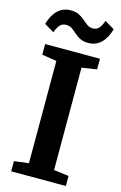

<svg xmlns="http://www.w3.org/2000/svg" viewBox="-142 -1024 684 1083"><g transform="rotate(15 199.5 -482.0)"><path d="M125.3 -70.1V-667.6L39.5 -680.8V-743H359.8V-680.8L272.2 -667.6V-69.7L359.8 -58.6V0H40.2V-59.6ZM271.5 -811.9Q242.1 -811.9 223.1 -822.1Q204.1 -832.2 190 -845.1Q175.9 -858.1 161.7 -868.2Q147.5 -878.4 127.5 -878.4Q103.1 -878.4 89.5 -862Q75.9 -845.6 67.4 -819.2L10.4 -852.9Q24.6 -905.3 55.3 -934.8Q86.1 -964.4 130.7 -964.4Q160.2 -964.4 179.6 -954.4Q198.9 -944.5 213.5 -931.5Q228.2 -918.5 242.2 -908.4Q256.2 -898.3 275.1 -897.9Q298.8 -897.5 312.6 -914.3Q326.5 -931.1 334.5 -957.4L391.5 -923.8Q377.3 -871.3 347 -841.6Q316.7 -811.9 271.5 -811.9Z"/></g></svg>

Font: Merriweather 7pt Light
Style: Regular
Weight: 300
Designer: Eben Sorkin
Foundry: Eben Sorkin
Version: Version 2.200;gftools[0.9.31]